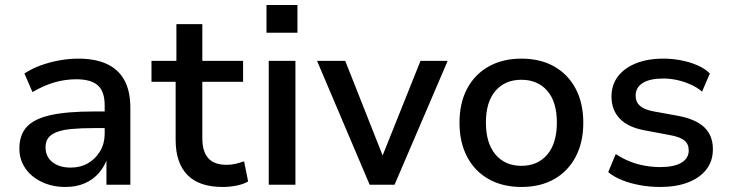

<svg xmlns="http://www.w3.org/2000/svg" viewBox="-20 -734 2899 763"><path d="M240 9Q188 9 146 -11Q104 -31 80.5 -65.5Q57 -100 57 -143Q57 -198 86.5 -230Q116 -262 181 -276.5Q246 -291 353 -291H411V-225H356Q302 -225 265 -221.5Q228 -218 205 -209Q182 -200 171.5 -185.5Q161 -171 161 -149Q161 -111 188.5 -89.5Q216 -68 261 -68Q300 -68 330 -85.5Q360 -103 378 -133.5Q396 -164 396 -202V-315Q396 -371 368.5 -395Q341 -419 283 -419Q240 -419 197.5 -407Q155 -395 109 -368L77 -442Q106 -461 141.5 -474Q177 -487 215.5 -494Q254 -501 291 -501Q358 -501 404 -480Q450 -459 474 -416Q498 -373 498 -304V0H403V-107H407Q396 -73 373 -46.5Q350 -20 316.5 -5.5Q283 9 240 9Z M865 9Q771 9 724.5 -39Q678 -87 678 -178V-409H582V-492H681V-638H784V-492H946V-409H784V-185Q784 -132 807.5 -105.5Q831 -79 881 -79Q899 -79 916 -83Q933 -87 950 -93L966 -13Q948 -2 920 3.5Q892 9 865 9Z M1039 -604V-714H1162V-604ZM1048 0V-492H1154V0Z M1449 0 1240 -492H1352L1509 -95H1492L1651 -492H1759L1548 0Z M2052 9Q1977 9 1921.5 -22.5Q1866 -54 1836 -111.5Q1806 -169 1806 -246Q1806 -324 1836 -381Q1866 -438 1921.5 -469.5Q1977 -501 2052 -501Q2128 -501 2183 -469.5Q2238 -438 2268 -381Q2298 -324 2298 -246Q2298 -169 2268 -111.5Q2238 -54 2183 -22.5Q2128 9 2052 9ZM2052 -75Q2117 -75 2155 -120Q2193 -165 2193 -247Q2193 -329 2155 -373Q2117 -417 2052 -417Q1987 -417 1949 -373Q1911 -329 1911 -247Q1911 -165 1949 -120Q1987 -75 2052 -75Z M2604 9Q2563 9 2524 2Q2485 -5 2452.5 -18Q2420 -31 2397 -50L2427 -122Q2452 -105 2481.5 -93Q2511 -81 2542.5 -75.5Q2574 -70 2603 -70Q2659 -70 2688 -87.5Q2717 -105 2717 -136Q2717 -162 2699.5 -176Q2682 -190 2643 -197L2542 -216Q2476 -228 2443 -262.5Q2410 -297 2410 -350Q2410 -396 2435 -429.5Q2460 -463 2506.5 -482Q2553 -501 2616 -501Q2651 -501 2685.5 -494.5Q2720 -488 2750.5 -475Q2781 -462 2801 -442L2770 -370Q2750 -387 2724 -398.5Q2698 -410 2670.5 -416Q2643 -422 2616 -422Q2562 -422 2534 -404Q2506 -386 2506 -354Q2506 -329 2522.5 -314Q2539 -299 2574 -292L2673 -274Q2744 -261 2778.5 -228.5Q2813 -196 2813 -141Q2813 -94 2787 -60.5Q2761 -27 2714 -9Q2667 9 2604 9Z"/></svg>

Font: NunitoSans_10ptSemiBold
Style: Regular
Weight: 600
Designer: Vernon Adams
Foundry: Vernon Adams
Version: Version 3.101;gftools[0.9.27]